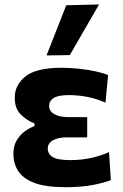

<svg xmlns="http://www.w3.org/2000/svg" viewBox="-20 -808 540 840"><path d="M268 11Q178.5 11 128.8 -8.5Q79 -28 58.8 -61Q38.5 -94 38.5 -134Q38.5 -169.5 53.2 -194.2Q68 -219 89.5 -234.2Q111 -249.5 131 -256.5V-268Q99.5 -279.5 72 -306Q44.5 -332.5 44.5 -380.5Q44.5 -436.5 91.8 -474Q139 -511.5 249.5 -511.5Q287 -511.5 326 -507.2Q365 -503 398.5 -495.8Q432 -488.5 453 -479.5L441.5 -359Q397.5 -378 357.5 -385Q317.5 -392 282 -392Q235.5 -392 215.2 -379.5Q195 -367 195 -344Q195 -321.5 217.8 -308.5Q240.5 -295.5 281.5 -295.5H361.5V-207H272Q234 -207 211.5 -194.2Q189 -181.5 189 -157.5Q189 -134 210.8 -120.8Q232.5 -107.5 288.5 -107.5Q338.5 -107.5 384 -118.2Q429.5 -129 457 -143L465 -20Q438.5 -9 387.5 1Q336.5 11 268 11ZM183.5 -565.5Q205 -620.5 226.8 -675.5Q248.5 -730.5 270 -785L413.5 -788.5Q380.5 -731.5 348.5 -676.2Q316.5 -621 285.5 -567Z"/></svg>

Font: Commissioner
Style: Bold
Weight: 700
Designer: Kostas Bartsokas
Foundry: Kostas Bartsokas
Version: Version 1.000; ttfautohint (v1.8.3)